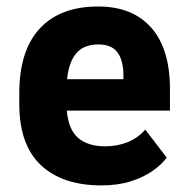

<svg xmlns="http://www.w3.org/2000/svg" viewBox="-20 -558 570 588"><path d="M500.5 -284.7V-219.2H184.6Q189.5 -161.6 219.2 -135.7Q249 -109.9 302.7 -109.9Q338.4 -109.9 370.1 -122.3Q401.9 -134.8 424.8 -161.1L490.7 -75.2Q474.6 -53.7 447 -34.4Q419.4 -15.1 380.4 -2.7Q341.3 9.8 290.5 9.8Q171.4 9.8 105.2 -52.2Q39.1 -114.3 39.1 -239.3V-272.9Q39.1 -402.8 101.6 -470.5Q164.1 -538.1 280.8 -538.1Q385.7 -538.1 443.1 -473.4Q500.5 -408.7 500.5 -284.7ZM357.9 -315.4V-328.1Q357.9 -373 339.8 -397.5Q321.8 -421.9 281.7 -421.9Q235.8 -421.9 213.1 -394.3Q190.4 -366.7 185.5 -315.4Z"/></svg>

Font: Robert Sans Black
Style: Regular
Weight: 900
Designer: Christian Robertson (extended by Adam Twardoch)
Foundry: Google
Version: Version 12.135;April 2, 2019;FontCreator 11.5.0.2425 64-bit;